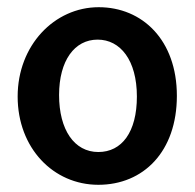

<svg xmlns="http://www.w3.org/2000/svg" viewBox="-20 -497 540 533"><path d="M254 -477C131 -477 29 -371 29 -229C29 -86 128 16 253 16C378 16 471 -76 471 -231C471 -386 375 -477 254 -477ZM360 -229C360 -130 318 -75 253 -75C186 -75 144 -137 144 -233C144 -329 187 -387 251 -387C314 -387 360 -330 360 -229Z"/></svg>

Font: Inconsolata
Style: Bold
Weight: 700
Monospace: yes
Designer: Raph Levien, Kirill Tkachev(cyreal.org)
Foundry: Raph Levien, Kirill Tkachev(cyreal.org)
Version: Version 1.014